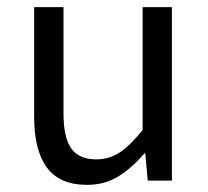

<svg xmlns="http://www.w3.org/2000/svg" viewBox="-20 -506 584 538"><path d="M224 12Q147.3 12 111.5 -36.5Q75.7 -85 75.7 -178V-486H157.9V-188.7Q157.9 -120.8 179.5 -90.2Q201.2 -59.5 249.3 -59.5Q286.4 -59.5 315.7 -79Q345 -98.5 379.6 -141.5V-486H461.7V0H394L387 -75.9H384.3Q350.8 -36.3 312.4 -12.2Q274 12 224 12Z"/></svg>

Font: Source Sans 3
Style: Regular
Weight: 200
Designer: Paul D. Hunt
Foundry: Adobe
Version: Version 3.046;hotconv 1.0.118;makeotfexe 2.5.65603